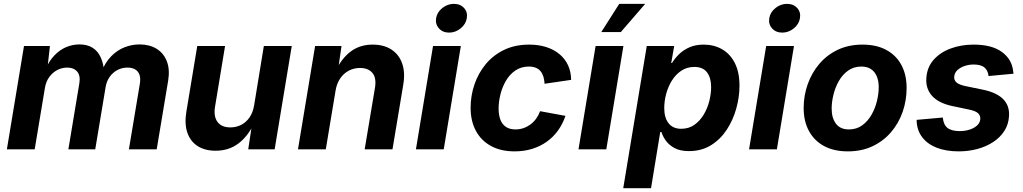

<svg xmlns="http://www.w3.org/2000/svg" viewBox="-20 -784 5370 1008"><path d="M16.1 0 106 -542.5H242.2L227.1 -409.2L215.8 -413.6Q236.8 -463.4 265.9 -493.4Q294.9 -523.4 328.6 -537.1Q362.3 -550.8 397 -550.8Q438.5 -550.8 466.6 -533Q494.6 -515.1 509.8 -480.7Q524.9 -446.3 527.3 -396.5L512.2 -405.8Q532.2 -456.5 564 -488.8Q595.7 -521 634.3 -535.9Q672.9 -550.8 712.4 -550.8Q764.6 -550.8 801.8 -528.1Q838.9 -505.4 855.7 -462.6Q872.6 -419.9 862.8 -360.4L802.7 0H656.7L713.9 -342.3Q719.2 -373.5 711.9 -392.6Q704.6 -411.6 688.2 -420.4Q671.9 -429.2 649.4 -429.2Q619.6 -429.2 595.2 -415.8Q570.8 -402.3 555.2 -379.6Q539.6 -356.9 534.7 -328.1L480 0H338.9L396.5 -346.2Q403.3 -386.7 385.3 -408Q367.2 -429.2 333 -429.2Q305.2 -429.2 280.5 -416.3Q255.9 -403.3 238.5 -379.4Q221.2 -355.5 215.8 -322.3L162.1 0Z M1111.8 7.3Q1055.7 7.3 1017.6 -17.1Q979.5 -41.5 963.6 -87.6Q947.8 -133.8 958.5 -198.2L1015.6 -542.5H1161.6L1108.9 -223.6Q1100.6 -172.9 1121.8 -144Q1143.1 -115.2 1189.5 -115.2Q1220.2 -115.2 1246.1 -128.4Q1272 -141.6 1289.8 -167.2Q1307.6 -192.9 1314 -230L1365.2 -542.5H1511.7L1421.9 0H1283.2L1303.7 -136.2H1314Q1280.8 -67.4 1230.7 -30Q1180.7 7.3 1111.8 7.3Z M1741.7 -308.1 1690.4 0H1544.4L1634.3 -542.5H1772.9L1753.4 -406.2L1741.7 -411.1Q1774.4 -479 1822.3 -514.4Q1870.1 -549.8 1936.5 -549.8Q1995.1 -549.8 2034.9 -523.9Q2074.7 -498 2091.3 -450.9Q2107.9 -403.8 2097.2 -339.8L2040.5 0H1894.5L1948.7 -323.7Q1957 -375 1935.3 -401.1Q1913.6 -427.2 1870.1 -427.2Q1837.9 -427.2 1810.8 -412.8Q1783.7 -398.4 1765.6 -371.6Q1747.6 -344.7 1741.7 -308.1Z M2163.6 0 2253.4 -542.5H2399.4L2309.6 0ZM2337.9 -612.8Q2304.2 -612.8 2284.4 -635Q2264.6 -657.2 2269.5 -688.5Q2274.9 -720.2 2302.2 -741.9Q2329.6 -763.7 2362.8 -763.7Q2396.5 -763.7 2416.3 -741.9Q2436 -720.2 2430.7 -688.5Q2425.8 -657.2 2398.4 -635Q2371.1 -612.8 2337.9 -612.8Z M2681.6 10.7Q2609.4 10.7 2557.6 -17.6Q2505.9 -45.9 2478.3 -97.4Q2450.7 -148.9 2450.7 -217.8Q2450.7 -280.8 2470.7 -340.1Q2490.7 -399.4 2529.8 -446.8Q2568.8 -494.1 2626.2 -522Q2683.6 -549.8 2758.3 -549.8Q2807.6 -549.8 2847.9 -536.9Q2888.2 -523.9 2917.2 -499.8Q2946.3 -475.6 2962.2 -441.4Q2978 -407.2 2978.5 -364.7L2838.9 -344.2Q2837.9 -365.2 2832.8 -381.8Q2827.6 -398.4 2817.9 -410.2Q2808.1 -421.9 2793 -428.2Q2777.8 -434.6 2756.8 -434.6Q2716.3 -434.6 2686 -414.1Q2655.8 -393.6 2636.2 -360.1Q2616.7 -326.7 2607.2 -288.1Q2597.7 -249.5 2597.7 -213.4Q2597.7 -180.7 2606.9 -156Q2616.2 -131.3 2636 -117.9Q2655.8 -104.5 2686.5 -104.5Q2708 -104.5 2728 -111.3Q2748 -118.2 2764.9 -130.6Q2781.7 -143.1 2794.7 -160.9Q2807.6 -178.7 2815.4 -200.2L2948.7 -175.8Q2934.1 -132.8 2909.2 -98.4Q2884.3 -64 2849.9 -39.6Q2815.4 -15.1 2772.9 -2.2Q2730.5 10.7 2681.6 10.7Z M3017.1 0 3106.9 -542.5H3252.9L3163.1 0ZM3136.7 -615.7 3231 -763.7H3367.2L3239.3 -615.7Z M3252 204.1 3375.5 -542.5H3519.5L3503.9 -453.1H3507.8Q3522 -476.6 3544.4 -498.8Q3566.9 -521 3599.1 -535.4Q3631.3 -549.8 3674.3 -549.8Q3728.5 -549.8 3771 -525.4Q3813.5 -501 3837.9 -452.9Q3862.3 -404.8 3862.3 -334Q3862.3 -275.4 3845.7 -215.1Q3829.1 -154.8 3796.1 -104Q3763.2 -53.2 3713.4 -22Q3663.6 9.3 3597.2 9.3Q3551.8 9.3 3522.2 -6.3Q3492.7 -22 3476.1 -44.9Q3459.5 -67.9 3452.6 -90.8H3446.3L3397.9 204.1ZM3556.2 -107.9Q3596.7 -107.9 3626.2 -129.2Q3655.8 -150.4 3675.3 -183.6Q3694.8 -216.8 3704.1 -254.6Q3713.4 -292.5 3713.4 -326.7Q3713.4 -375.5 3691.9 -404.1Q3670.4 -432.6 3625.5 -432.6Q3586.9 -432.6 3557.4 -413.1Q3527.8 -393.6 3507.8 -361.6Q3487.8 -329.6 3477.5 -291.5Q3467.3 -253.4 3467.3 -216.3Q3467.3 -166 3490 -137Q3512.7 -107.9 3556.2 -107.9Z M3912.6 0 4002.4 -542.5H4148.4L4058.6 0ZM4086.9 -612.8Q4053.2 -612.8 4033.4 -635Q4013.7 -657.2 4018.6 -688.5Q4023.9 -720.2 4051.3 -741.9Q4078.6 -763.7 4111.8 -763.7Q4145.5 -763.7 4165.3 -741.9Q4185.1 -720.2 4179.7 -688.5Q4174.8 -657.2 4147.5 -635Q4120.1 -612.8 4086.9 -612.8Z M4431.2 10.7Q4357.9 10.7 4306.2 -17.3Q4254.4 -45.4 4226.8 -96.7Q4199.2 -147.9 4199.2 -216.3Q4199.2 -282.2 4220.5 -342Q4241.7 -401.9 4281.5 -448.7Q4321.3 -495.6 4378.4 -522.7Q4435.5 -549.8 4508.3 -549.8Q4581.5 -549.8 4633.3 -521.7Q4685.1 -493.7 4712.4 -442.6Q4739.7 -391.6 4739.7 -322.3Q4739.7 -256.8 4719 -197Q4698.2 -137.2 4658.2 -90.3Q4618.2 -43.5 4561 -16.4Q4503.9 10.7 4431.2 10.7ZM4436.5 -104.5Q4477.1 -104.5 4506.6 -126Q4536.1 -147.5 4555.4 -181.4Q4574.7 -215.3 4584 -253.9Q4593.3 -292.5 4593.3 -326.2Q4593.3 -359.4 4583 -383.5Q4572.8 -407.7 4552.7 -421.1Q4532.7 -434.6 4502.4 -434.6Q4461.9 -434.6 4432.4 -413.3Q4402.8 -392.1 4383.8 -358.4Q4364.7 -324.7 4355.5 -286.4Q4346.2 -248 4346.2 -213.4Q4346.2 -164.6 4368.9 -134.5Q4391.6 -104.5 4436.5 -104.5Z M5013.2 10.7Q4946.8 10.7 4898.2 -8.3Q4849.6 -27.3 4822.3 -62.7Q4794.9 -98.1 4792.5 -147Q4792.5 -148.9 4792.5 -150.9Q4792.5 -152.8 4792.5 -154.8L4929.7 -167Q4933.1 -129.4 4954.3 -112.5Q4975.6 -95.7 5019 -95.7Q5045.9 -95.7 5069.8 -103.3Q5093.8 -110.8 5109.4 -125Q5125 -139.2 5126.5 -158.7Q5127.9 -177.2 5114.7 -189.5Q5101.6 -201.7 5068.8 -208.5L4978.5 -227.5Q4907.7 -242.7 4873.5 -280.5Q4839.4 -318.4 4843.3 -374Q4846.7 -430.2 4881.1 -469.5Q4915.5 -508.8 4970.7 -529.3Q5025.9 -549.8 5091.3 -549.8Q5187.5 -549.8 5240.2 -511Q5293 -472.2 5299.3 -409.2Q5299.8 -406.2 5300.3 -403.1Q5300.8 -399.9 5300.8 -397L5169.9 -384.8Q5167 -413.6 5148.7 -429.4Q5130.4 -445.3 5091.3 -445.3Q5067.4 -445.3 5044.7 -437.7Q5022 -430.2 5006.8 -416.3Q4991.7 -402.3 4989.7 -382.3Q4987.8 -364.3 5000.5 -352.1Q5013.2 -339.8 5046.4 -332.5L5141.1 -313Q5212.4 -298.3 5246.8 -263.4Q5281.2 -228.5 5277.3 -173.8Q5274.9 -130.9 5252.7 -96.4Q5230.5 -62 5193.8 -38.1Q5157.2 -14.2 5110.8 -1.7Q5064.5 10.7 5013.2 10.7Z"/></svg>

Font: Inter 16pt
Style: Bold Italic
Weight: 700
Italic angle: -9.3988°
Version: Version 4.001;git-66647c0bb